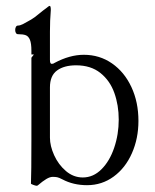

<svg xmlns="http://www.w3.org/2000/svg" viewBox="-20 -608 518 642"><path d="M188.5 -8.3Q177.2 -14.2 171.1 -15.4Q165 -16.6 156.2 -16.6Q147 -16.6 135 -9.5Q123 -2.4 106 12.2Q105 12.2 104.2 12.7Q103.5 13.2 102.1 13.2Q98.1 12.7 90.8 10Q83.5 7.3 83.5 5.9Q85 -27.3 85 -141.6V-415L93.3 -425.8H85V-438.5Q85 -462.9 80.1 -474.9Q75.2 -486.8 66.2 -490.2Q57.1 -493.7 40 -493.7Q35.6 -493.7 33.2 -497.8Q30.8 -502 30.8 -507.8Q30.8 -513.7 33.2 -518.1Q35.6 -522.5 40 -522.5Q46.9 -522.5 56.6 -527.3Q66.4 -532.2 84 -542.5Q93.8 -547.9 111.8 -563L124 -572.8L135.7 -581.5Q143.6 -588.4 146 -588.4Q149.9 -588.4 149.9 -574.7Q147 -540 147 -502.4V-407.7Q147 -394.5 152.8 -394.5Q158.7 -394.5 162.1 -397.5Q212.9 -424.8 260.3 -424.8Q313 -424.8 354.5 -396Q396 -367.2 419.4 -316.9Q442.9 -266.6 442.9 -203.6Q442.9 -145 421.1 -95.7Q399.4 -46.4 360.1 -17.6Q320.8 11.2 271 11.2Q225.1 11.2 188.5 -8.3ZM256.8 -14.6Q292 -14.6 319.3 -42Q346.7 -69.3 361.8 -114Q377 -158.7 377 -208Q377 -256.3 362.3 -297.4Q347.7 -338.4 315.7 -364Q283.7 -389.6 234.4 -389.6Q194.3 -389.6 170.7 -372.3Q147 -355 147 -315.9V-147.5Q147 -120.1 161.1 -88.9Q175.3 -57.6 200.4 -36.1Q225.6 -14.6 256.8 -14.6Z"/></svg>

Font: JuniusX Light
Style: Regular
Weight: 300
Designer: Peter S. Baker
Foundry: Briery Creek Software
Version: Version 1.008